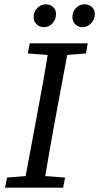

<svg xmlns="http://www.w3.org/2000/svg" viewBox="-20 -871 460 891"><path d="M183 -745Q164 -745 150 -758Q136 -771 136 -792Q136 -817 153 -834Q170 -851 193 -851Q213 -851 226.5 -838.5Q240 -826 240 -806Q240 -781 223.5 -763Q207 -745 183 -745ZM362 -745Q343 -745 329.5 -758Q316 -771 316 -792Q316 -817 332.5 -834Q349 -851 372 -851Q393 -851 406.5 -838.5Q420 -826 420 -806Q420 -781 403 -763Q386 -745 362 -745ZM109 -623 118 -670H387L379 -623L292 -616L235 -311Q223 -247 212 -183Q201 -119 190 -54L282 -47L273 0H3L13 -47L99 -54L156 -360Q168 -424 179.5 -488Q191 -552 201 -616Z"/></svg>

Font: Source Serif 4 SmText
Style: Italic
Weight: 400
Italic angle: -12°
Designer: Frank Grießhammer
Foundry: Adobe
Version: Version 4.005;hotconv 1.1.0;makeotfexe 2.6.0